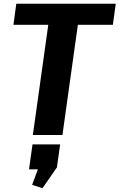

<svg xmlns="http://www.w3.org/2000/svg" viewBox="-20 -720 637 1024"><path d="M597.2 -700 582 -587.8H318.9L404.4 -652.7L313 0H155.2L246.6 -652.7L313.3 -587.8H51.7L66.9 -700ZM300.8 50 283.6 172.6 206.6 283.7 151.3 265.9 212.3 101.7 261.6 183.2H134.7L153.4 50Z"/></svg>

Font: Pathway Extreme 8pt Thin
Style: Italic
Weight: 100
Italic angle: -8°
Designer: Eduardo Rodriguez Tunni
Foundry: Eduardo Rodriguez Tunni
Version: Version 1.000